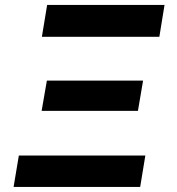

<svg xmlns="http://www.w3.org/2000/svg" viewBox="-20 -734 695 754"><path d="M605.8 -589.5H144.5L165.1 -714.5H626.1ZM521.7 -298.7H143.5L164.1 -417.6H541.9ZM530.5 0H33.4L54 -123.2H550.8Z"/></svg>

Font: Linik Sans
Style: Bold Italic
Weight: 700
Italic angle: 9°
Designer: Fonts by Rasmus Andersson / Changes by Cristiano Sobral with parts from Marc Monis
Foundry: rsms
Version: Version 3.020; ttfautohint (v1.6)